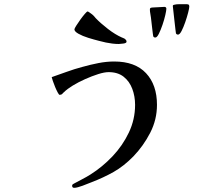

<svg xmlns="http://www.w3.org/2000/svg" viewBox="-20 -831 1040 921"><path d="M733 -328Q733 -257 700.5 -194Q668 -131 620 -81Q574 -34 525.5 -6.5Q477 21 417 44Q410 47 399 51Q388 55 376 60Q365 64 354 67Q343 70 336 70Q326 70 326 60Q326 56 329 53Q333 51 336 49Q356 38 375.5 28Q395 18 414 6Q471 -30 519.5 -81Q568 -132 598 -195Q628 -258 628 -328Q628 -369 614.5 -405Q601 -441 573 -463Q545 -485 501 -485Q481 -485 451 -475.5Q421 -466 388.5 -451.5Q356 -437 329 -420.5Q302 -404 287 -389Q285 -388 283 -385.5Q281 -383 279 -381Q274 -376 266 -376Q263 -376 257 -387Q251 -398 244.5 -413.5Q238 -429 233.5 -442.5Q229 -456 228 -461Q263 -473 300 -486.5Q337 -500 375 -510Q414 -521 452.5 -528.5Q491 -536 528 -536Q628 -536 680.5 -480Q733 -424 733 -328ZM587 -631Q587 -624 571 -622Q555 -620 550 -620Q534 -620 518.5 -622Q503 -624 488 -627Q479 -629 455 -635Q431 -641 403.5 -649.5Q376 -658 356.5 -669Q337 -680 337 -690Q337 -694 345.5 -707.5Q354 -721 365.5 -737Q377 -753 387 -764.5Q397 -776 400 -776Q403 -776 411 -770Q419 -764 422 -762Q427 -758 431 -753.5Q435 -749 439 -744Q463 -719 498 -692Q533 -665 565 -651Q567 -650 569 -649.5Q571 -649 572 -648Q577 -647 579 -644Q587 -639 587 -631ZM778 -789Q778 -781 773 -759Q768 -737 759.5 -712Q751 -687 742 -669Q733 -651 725 -651Q719 -651 717 -654Q716 -655 716 -655.5Q716 -656 715 -657Q715 -658 713 -670.5Q711 -683 709.5 -699.5Q708 -716 706 -730Q704 -744 704 -747Q703 -756 701 -766Q699 -776 699 -785Q699 -793 705 -794Q707 -795 721 -795.5Q735 -796 750 -797Q765 -798 768 -798Q778 -798 778 -789ZM888 -799Q888 -792 882.5 -770.5Q877 -749 868.5 -724.5Q860 -700 851 -682.5Q842 -665 834 -665Q827 -665 824 -671Q824 -671 821.5 -690Q819 -709 816.5 -734Q814 -759 811.5 -779Q809 -799 809 -802Q809 -807 815 -808Q824 -811 842 -811Q850 -811 857 -811Q864 -811 868 -811Q870 -811 872 -811Q874 -811 875 -811Q880 -811 882 -810Q888 -809 888 -799Z"/></svg>

Font: Kaisei Opti Medium
Style: Regular
Weight: 500
Designer: Font-Kai, 金井和夫
Foundry: KAZUO KANAI
Version: Version 5.003